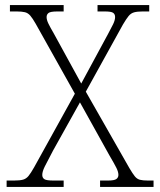

<svg xmlns="http://www.w3.org/2000/svg" viewBox="-20 -734 629 754"><path d="M6 0V-25H35Q58 -25 70.5 -28.5Q83 -32 92 -43Q101 -54 114 -77L274 -366L120 -641Q108 -662 99 -672.5Q90 -683 78 -686Q66 -689 46 -689H19V-714H230V-689H206Q178 -689 170.5 -683Q163 -677 163 -667Q163 -656 170 -641.5Q177 -627 191 -603L299 -406L405 -602Q416 -622 424 -638.5Q432 -655 432 -667Q432 -678 424.5 -683.5Q417 -689 392 -689H363V-714H566V-689H540Q519 -689 506.5 -685.5Q494 -682 485 -671Q476 -660 463 -638L317 -374L488 -74Q501 -52 509.5 -41.5Q518 -31 529.5 -28Q541 -25 561 -25H583V0H373V-25H404Q429 -25 437 -31Q445 -37 445 -47Q445 -59 437 -75Q429 -91 409 -125L294 -332L188 -142Q165 -99 155.5 -79.5Q146 -60 146 -47Q146 -36 154 -30.5Q162 -25 190 -25H230V0Z"/></svg>

Font: Noto Serif Tamil ExtraLight
Style: Italic
Weight: 200
Italic angle: -12°
Designer: Indian Type Foundry, Tom Grace, and the Monotype Design Team
Foundry: Monotype Imaging Inc.
Version: Version 2.003; ttfautohint (v1.8.4.7-5d5b)